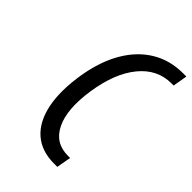

<svg xmlns="http://www.w3.org/2000/svg" viewBox="-257 -896 1100 1100"><g transform="rotate(45 293.0 -346.5)"><path d="M580.6 -791 565.4 -703.1H547.9Q434.1 -703.1 356.2 -608.2Q278.3 -513.2 252.4 -343.8Q227.1 -177.2 272 -83.7Q316.9 9.8 421.9 9.8H439.5L423.8 97.7H397Q294.9 97.7 231.4 41.5Q168 -14.6 146.7 -119.9Q125.5 -225.1 149.9 -373Q172.4 -504.4 227.5 -597.9Q282.7 -691.4 365.5 -741.2Q448.2 -791 553.2 -791Z"/></g></svg>

Font: Cascadia Mono
Style: Italic
Weight: 400
Italic angle: -10°
Monospace: yes
Designer: Aaron Bell
Foundry: Saja Typeworks
Version: Version 2404.023; ttfautohint (v1.8.4)